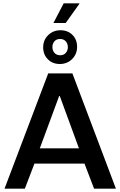

<svg xmlns="http://www.w3.org/2000/svg" viewBox="-20 -1123 717 1143"><path d="M7 0 267 -686H411L670 0H540L483 -149H185L128 0ZM217 -240H450L336 -551H332ZM298 -986 359 -1103H452L453 -1101L371 -986ZM336 -742Q293 -742 265 -770Q237 -798 237 -841Q237 -885 267 -914Q297 -943 340 -943Q383 -943 411 -915.5Q439 -888 439 -844Q439 -801 409.5 -771.5Q380 -742 336 -742ZM338 -794Q360 -794 372 -808.5Q384 -823 384 -842Q384 -863 371.5 -877Q359 -891 338 -891Q316 -891 304 -877Q292 -863 292 -843Q292 -822 304.5 -808Q317 -794 338 -794Z"/></svg>

Font: Chivo Medium
Style: Regular
Weight: 500
Designer: Hector Gatti
Foundry: Omnibus-Type
Version: Version 2.002